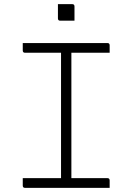

<svg xmlns="http://www.w3.org/2000/svg" viewBox="-20 -908 640 928"><path d="M260 -888H329Q340 -888 340 -877V-808H271Q260 -808 260 -819ZM510 0H101Q90 0 90 -11V-47H275V-653H101Q90 -653 90 -664V-700H499Q510 -700 510 -689V-653H325V-47H499Q510 -47 510 -36Z"/></svg>

Font: Recursive Mn Lnr St Lt
Style: Regular
Weight: 300
Monospace: yes
Version: Version 1.079;hotconv 1.0.112;makeotfexe 2.5.65598; ttfautoh